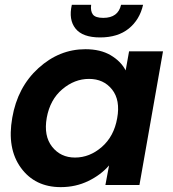

<svg xmlns="http://www.w3.org/2000/svg" viewBox="-20 -767 718 796"><path d="M30.8 -278.8Q52.7 -405.8 139.2 -484.4Q225.6 -563 334 -563Q396.5 -563 438.7 -538.1Q481 -513.2 501 -475.1L515.1 -554.2H655.8L558.1 0H417L432.1 -81.1Q398.4 -42 346.2 -16.6Q293.9 8.8 231.9 8.8Q125 8.8 66.7 -71.3Q8.3 -151.4 30.8 -278.8ZM465.8 -276.9Q479.5 -352.1 444.6 -396Q409.7 -439.9 349.1 -439.9Q289.1 -439.9 238.3 -397Q187.5 -354 173.8 -278.8Q160.6 -203.6 196 -158.7Q231.4 -113.8 291 -113.8Q351.6 -113.8 402.1 -157.7Q452.6 -201.7 465.8 -276.9ZM277.8 -747.1H357.9Q354.5 -721.2 365 -707Q375.5 -692.9 408.2 -692.9Q469.7 -692.9 481.9 -747.1H573.2Q559.1 -685.1 513.7 -648.4Q468.3 -611.8 395 -611.8Q322.3 -611.8 293 -648.7Q263.7 -685.5 277.8 -747.1Z"/></svg>

Font: SVN-Poppins SemiBold
Style: Italic
Weight: 600
Italic angle: -10°
Designer: Ninad Kale (Devanagari), Jonny Pinhorn (Latin)
Foundry: Indian Type Foundry
Version: Version 3.002 2017